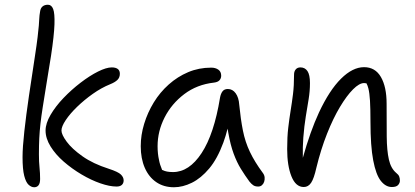

<svg xmlns="http://www.w3.org/2000/svg" viewBox="-20 -779 1748 809"><path d="M471 7Q442 7 403 -6.5Q364 -20 323.5 -44Q283 -68 248.5 -98Q214 -128 193 -162Q172 -196 172 -229Q172 -259 193 -295Q214 -331 247.5 -366Q281 -401 319.5 -430.5Q358 -460 393 -477.5Q428 -495 451 -495Q467 -495 476 -488.5Q485 -482 485 -468Q485 -452 474.5 -442Q464 -432 444 -424Q407 -409 371 -383.5Q335 -358 305 -329Q275 -300 257 -273Q239 -246 239 -229Q239 -212 261 -182Q283 -152 327.5 -120.5Q372 -89 438 -68Q478 -55 489.5 -43.5Q501 -32 501 -19Q501 -7 493.5 0Q486 7 471 7ZM124 10Q112 10 100.5 -0.5Q89 -11 82 -38.5Q75 -66 75 -117Q75 -158 82.5 -225.5Q90 -293 102 -375Q114 -457 127 -541Q135 -593 138.5 -623Q142 -653 143.5 -670.5Q145 -688 145.5 -701Q146 -714 149 -731Q151 -745 159.5 -752Q168 -759 182 -759Q197 -759 204 -741Q211 -723 209.5 -676.5Q208 -630 195 -544Q183 -470 174.5 -417.5Q166 -365 160 -327Q154 -289 150.5 -258Q147 -227 145.5 -196.5Q144 -166 144 -129Q144 -97 146.5 -73.5Q149 -50 149 -25Q149 -7 142.5 1.5Q136 10 124 10Z M713 10Q670 10 638.5 -11.5Q607 -33 590 -72Q573 -111 573 -163Q573 -210 587.5 -257.5Q602 -305 628 -347.5Q654 -390 691 -423Q728 -456 773 -475Q818 -494 870 -494Q888 -494 900 -485.5Q912 -477 912 -460Q912 -449 905 -441Q898 -433 882 -431Q810 -423 756.5 -382.5Q703 -342 673.5 -284Q644 -226 644 -163Q644 -131 650 -105Q653 -87 663 -63Q664 -62 666 -62Q681 -54 709 -54Q777 -54 829.5 -134Q882 -214 907 -367Q910 -384 917.5 -394Q925 -404 940 -404Q960 -404 973 -386Q986 -368 988 -338Q994 -277 1003.5 -229Q1013 -181 1033 -139Q1053 -97 1087 -51Q1094 -42 1095 -32Q1096 -22 1093 -13Q1090 -4 1083.5 1.5Q1077 7 1068 7Q1055 7 1047 1.5Q1039 -4 1031 -14Q1012 -40 995 -67.5Q978 -95 964.5 -131.5Q951 -168 942 -219Q940 -228 939 -237Q931 -205 921 -178Q896 -110 861.5 -69Q827 -28 788.5 -9Q750 10 713 10Z M1631 9Q1605 9 1584.5 -17Q1564 -43 1552.5 -103.5Q1541 -164 1541 -265Q1541 -321 1539 -354.5Q1537 -388 1532 -407Q1529 -419 1524 -428Q1519 -429 1514 -429Q1494 -429 1467.5 -402.5Q1441 -376 1412.5 -328.5Q1384 -281 1358 -215.5Q1332 -150 1313 -72Q1303 -27 1291 -9Q1279 9 1260 9Q1226 9 1208 -36Q1190 -81 1190 -151Q1190 -202 1194.5 -240.5Q1199 -279 1204.5 -312.5Q1210 -346 1214.5 -382Q1219 -418 1219 -465Q1219 -478 1226 -486.5Q1233 -495 1246 -495Q1265 -495 1275.5 -479.5Q1286 -464 1286 -429Q1286 -395 1280.5 -361.5Q1275 -328 1268.5 -288.5Q1262 -249 1258 -199Q1255 -161 1256 -114Q1287 -225 1324 -305Q1368 -399 1417 -447.5Q1466 -496 1514 -496Q1561 -496 1585 -454.5Q1609 -413 1609 -342Q1609 -262 1609.5 -203.5Q1610 -145 1618.5 -107Q1627 -69 1650 -50Q1659 -43 1662 -35.5Q1665 -28 1665 -18Q1665 -8 1657.5 0.5Q1650 9 1631 9Z"/></svg>

Font: Shantell Sans Light Light
Style: Regular
Weight: 300
Version: Version 1.008;[ac192a2d6]